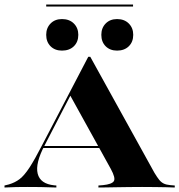

<svg xmlns="http://www.w3.org/2000/svg" viewBox="-41 -834 797 854"><path d="M157.3 -187.1Q115.3 -107.3 126.6 -61.7Q137.9 -16.1 200 -9.7L209.7 -8.9V0Q166.1 -1.6 139.1 -2Q112.1 -2.4 82.3 -2.4Q54 -2.4 31.9 -2Q9.7 -1.6 -21 0V-8.9L-1.6 -13.7Q25.8 -21.8 46.4 -37.5Q66.9 -53.2 89.9 -88.3Q112.9 -123.4 145.2 -186.3L351.6 -581.5H360.5L646 -65.3Q658.1 -45.2 667.3 -33.9Q676.6 -22.6 687.9 -17.3Q699.2 -12.1 716.9 -10.5L736.3 -8.9V0Q721 -0.8 698.8 -1.2Q676.6 -1.6 649.2 -2Q621.8 -2.4 591.9 -2.4H590.3Q560.5 -2.4 532.3 -2Q504 -1.6 478.6 -1.2Q453.2 -0.8 432.3 -0.4Q411.3 0 396.8 0V-8.9L416.9 -10.5Q456.5 -14.5 465.3 -28.2Q474.2 -41.9 451.6 -83.1L270.2 -411.3L286.3 -436.3ZM147.6 -175.8 152.4 -184.7H444.4L450 -175.8ZM234.7 -608.9Q203.2 -608.9 183.9 -628.2Q164.5 -647.6 164.5 -679Q164.5 -709.7 183.9 -729.4Q203.2 -749.2 234.7 -749.2Q267.7 -749.2 287.5 -729.4Q307.3 -709.7 307.3 -679Q307.3 -647.6 287.5 -628.2Q267.7 -608.9 234.7 -608.9ZM479.8 -608.9Q448.4 -608.9 429 -628.2Q409.7 -647.6 409.7 -679Q409.7 -709.7 429 -729.4Q448.4 -749.2 479.8 -749.2Q512.1 -749.2 531.9 -729.4Q551.6 -709.7 551.6 -679Q551.6 -647.6 531.9 -628.2Q512.1 -608.9 479.8 -608.9ZM164.5 -804.8V-813.7H550.8V-804.8Z"/></svg>

Font: Playfair 144pt SemiExpanded Black
Style: Regular
Weight: 900
Width: 6
Designer: Claus Eggers Sørensen
Foundry: Claus Eggers Sørensen
Version: Version 2.203